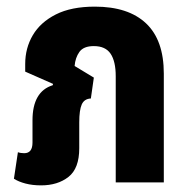

<svg xmlns="http://www.w3.org/2000/svg" viewBox="-20 -550 570 579"><path d="M104 9Q78 9 57 3.5Q36 -2 22 -11L34 -91Q42 -88 53 -88Q78 -88 78 -120V-187Q78 -274 139 -293L140 -297L56 -334V-357Q56 -405 79 -444Q102 -483 148.5 -506.5Q195 -530 266 -530Q367 -530 420.5 -479.5Q474 -429 474 -328V0H329V-320Q329 -365 313.5 -388Q298 -411 263 -411Q232 -411 219.5 -393.5Q207 -376 205 -351L263 -316L254 -253Q234 -252 226.5 -235Q219 -218 219 -181V-103Q219 -42 186.5 -16.5Q154 9 104 9Z"/></svg>

Font: Noto Sans Thai UI ExtCond ExtBd
Style: Regular
Weight: 800
Width: 2
Designer: Monotype Design Team
Foundry: Monotype Imaging Inc.
Version: Version 2.000